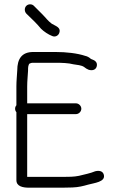

<svg xmlns="http://www.w3.org/2000/svg" viewBox="-20 -893 551 890"><path d="M95 -848.5C95 -841.5 97.3 -835.3 102 -830L141 -792C155.4 -777.6 157.6 -774 170 -760C182.9 -747.1 204.3 -732.6 222 -726C236.6 -719.5 249.8 -728.5 254 -738.5C265.9 -766.8 234.5 -773.3 220 -783C200.2 -797.8 194.3 -808.7 176 -827L137 -866C132.3 -870.7 126.5 -873 119.5 -873C105.6 -873 95 -862.4 95 -848.5ZM60 -567C58.7 -541.5 56 -518.5 56 -493V-405C52 -400.3 50 -395 50 -389C50 -383 52 -377.7 56 -373V-58C56 -28.7 86.3 -23 115 -23H269C285.7 -23 301.3 -23.3 316 -24C345 -25.2 366 -30.7 388 -37C415.2 -44.8 471.4 -49.2 461 -84C456 -100.6 439.3 -103.6 421 -99C399.7 -89.9 371.2 -84.3 346 -78C324.1 -73.3 297.1 -73 269 -73H106V-364H332C345.2 -364 357 -375.8 357 -389C357 -402.2 345.2 -414 332 -414H106V-492C106 -517.3 108.7 -539.2 110 -565C110 -583.5 110.7 -586.4 115 -597C121.3 -600.2 124 -602 134 -602H239C265.5 -602 297.9 -601 320 -595C337 -592.4 357.4 -590.7 369 -583C376.3 -577 383.3 -572.7 390 -570C407.2 -564.3 423.4 -568.7 428 -584C434 -604 419.5 -613.5 406 -618C404.7 -618 402.7 -619 400 -621C392.7 -627.7 384.3 -632 375 -634C338.2 -646.3 286.5 -652 238 -652H134C81.4 -652 60 -620.6 60 -567Z"/></svg>

Font: HoneyBee
Style: Book
Weight: 300
Foundry: Cannot Into Space Fonts
Version: Version 0.89